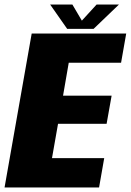

<svg xmlns="http://www.w3.org/2000/svg" viewBox="-48 -822 574 842"><path d="M-28 0 91 -675H505.5L483 -547H253.5L228.5 -402.5H441.5L419.5 -279H206.5L180 -128.5H409L386.5 0ZM246.5 -695.5 172 -802H269.5L311 -731.5L375.5 -802H473.5L362.5 -695.5Z"/></svg>

Font: Anybody ExtraBold
Style: Italic
Weight: 800
Italic angle: -10°
Designer: Tyler Finck
Foundry: Etcetera Type Company
Version: Version 1.010; ttfautohint (v1.8.3) -l 8 -r 50 -G 200 -x 14 